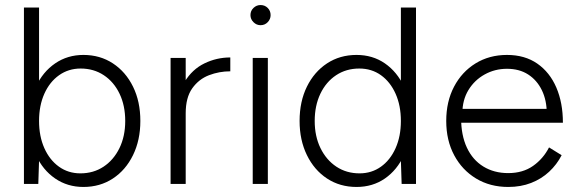

<svg xmlns="http://www.w3.org/2000/svg" viewBox="-20 -730 2289 762"><path d="M75 0V-700H135V-93L132 0ZM311 12Q248 12 199 -21.5Q150 -55 122.5 -114.5Q95 -174 95 -250Q95 -327 122.5 -386Q150 -445 199 -478.5Q248 -512 311 -512Q377 -512 428 -478.5Q479 -445 508 -386Q537 -327 537 -250Q537 -174 508 -114.5Q479 -55 428 -21.5Q377 12 311 12ZM299 -42Q351 -42 391 -68.5Q431 -95 454 -142Q477 -189 477 -250Q477 -311 454.5 -358Q432 -405 392 -431.5Q352 -458 300 -458Q252 -458 214.5 -431.5Q177 -405 156 -358Q135 -311 135 -250Q135 -189 156 -142Q177 -95 214 -68.5Q251 -42 299 -42Z M682 -274Q682 -355 712.5 -405Q743 -455 791.5 -478.5Q840 -502 894 -502V-447Q850 -447 809.5 -431.5Q769 -416 743 -379.5Q717 -343 717 -280ZM657 0V-500H717V0Z M983 0V-500H1043V0ZM1014 -630Q998 -630 986 -642Q974 -654 974 -670Q974 -687 986 -698.5Q998 -710 1014 -710Q1031 -710 1042.5 -698.5Q1054 -687 1054 -670Q1054 -654 1042.5 -642Q1031 -630 1014 -630Z M1574 0 1571 -93V-700H1631V0ZM1395 12Q1329 12 1278 -21.5Q1227 -55 1198 -114.5Q1169 -174 1169 -250Q1169 -327 1198 -386Q1227 -445 1278 -478.5Q1329 -512 1395 -512Q1459 -512 1507.5 -478.5Q1556 -445 1583.5 -386Q1611 -327 1611 -250Q1611 -174 1583.5 -114.5Q1556 -55 1507.5 -21.5Q1459 12 1395 12ZM1407 -42Q1455 -42 1492 -68.5Q1529 -95 1550 -142Q1571 -189 1571 -250Q1571 -311 1550 -358Q1529 -405 1492 -431.5Q1455 -458 1406 -458Q1354 -458 1314 -431.5Q1274 -405 1251.5 -358Q1229 -311 1229 -250Q1229 -189 1252 -142Q1275 -95 1315 -68.5Q1355 -42 1407 -42Z M1997 12Q1925 12 1869.5 -21.5Q1814 -55 1782.5 -114Q1751 -173 1751 -250Q1751 -327 1782 -386Q1813 -445 1867.5 -478.5Q1922 -512 1992 -512Q2063 -512 2112.5 -477.5Q2162 -443 2188 -382.5Q2214 -322 2214 -243H1787L1810 -262Q1810 -193 1833 -144Q1856 -95 1898.5 -69Q1941 -43 1997 -43Q2055 -43 2095.5 -71.5Q2136 -100 2159 -145L2209 -114Q2190 -77 2159.5 -48.5Q2129 -20 2088 -4Q2047 12 1997 12ZM1815 -280 1790 -298H2175L2150 -279Q2150 -332 2130.5 -372Q2111 -412 2076 -434.5Q2041 -457 1992 -457Q1944 -457 1903.5 -434.5Q1863 -412 1839 -372.5Q1815 -333 1815 -280Z"/></svg>

Font: Figtree Light
Style: Regular
Weight: 300
Designer: Erik Kennedy
Foundry: Erik Kennedy
Version: Version 2.001;gftools[0.9.30]